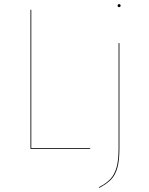

<svg xmlns="http://www.w3.org/2000/svg" viewBox="-20 -728 729 939"><path d="M133 -4H421V0H129V-680H133ZM564 -2Q564 57 554 92.5Q544 128 523.5 149.5Q503 171 465 191L463 188Q500 169 520 147.5Q540 126 550 91Q560 56 560 -2V-517H564ZM570 -700Q570 -698 568 -695.5Q566 -693 563 -693Q559 -693 557 -695.5Q555 -698 555 -700Q555 -703 557 -705.5Q559 -708 563 -708Q566 -708 568 -705.5Q570 -703 570 -700Z"/></svg>

Font: FiraGO Four
Style: Regular
Weight: 100
Designer: bBox Type
Foundry: bBox Type GmbH
Version: Version 1.001